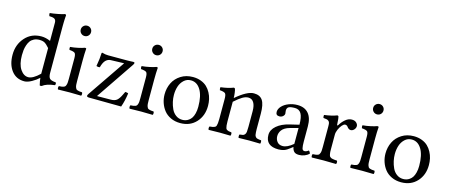

<svg xmlns="http://www.w3.org/2000/svg" viewBox="-46 -1244 4213 1801"><g transform="rotate(15 2060.5 -343.0)"><path d="M345.2 -100.1V-106.9V-349.1Q316.9 -381.8 297.9 -392.3Q278.8 -402.8 247.1 -402.8Q217.8 -402.8 195.3 -391.4Q172.9 -379.9 159.9 -362.1Q147 -344.2 138.7 -319.3Q130.4 -294.4 127.7 -271Q125 -247.6 125 -221.2Q125 -133.3 157.7 -85.2Q190.4 -37.1 234.9 -37.1Q279.8 -37.1 345.2 -100.1ZM345.2 -418.9V-595.2Q345.2 -620.6 331.1 -630.9Q316.9 -641.1 280.8 -641.1Q276.4 -645.5 274.9 -655Q273.4 -664.6 274.9 -670.9Q305.2 -673.3 350.8 -682.1Q396.5 -690.9 415 -698.2Q428.2 -698.2 428.2 -688Q428.2 -687 427.7 -681.9Q427.2 -676.8 426.5 -667.7Q425.8 -658.7 425.3 -647Q424.8 -635.3 424.3 -618.2Q423.8 -601.1 423.8 -583V-129.9Q423.8 -91.3 437.5 -75.9Q451.2 -60.5 497.1 -57.1Q501.5 -52.7 501.5 -43.5Q501.5 -34.2 497.1 -29.8Q416 -20.5 378.9 9.8Q368.7 13.2 359.9 9.8Q349.6 -31.7 347.2 -61Q320.3 -35.2 280 -12.7Q239.7 9.8 209 9.8Q129.9 9.8 84.5 -49.3Q39.1 -108.4 39.1 -203.1Q39.1 -302.2 99.9 -370.6Q160.6 -439 257.8 -439Q299.8 -439 345.2 -418.9Z M688 -319.8V-122.1Q688 -100.6 689 -86.9Q689.9 -73.2 693.4 -62.7Q696.8 -52.2 700.7 -46.9Q704.6 -41.5 714.1 -37.8Q723.6 -34.2 733.2 -33Q742.7 -31.7 759.8 -30.8Q764.2 -26.4 764.2 -14.4Q764.2 -2.4 759.8 2Q693.4 0 647.9 0Q602.1 0 535.6 2Q531.2 -2.4 531.2 -14.4Q531.2 -26.4 535.6 -30.8Q552.7 -31.7 562.3 -33Q571.8 -34.2 581.3 -37.8Q590.8 -41.5 595 -46.9Q599.1 -52.2 602.5 -62.7Q606 -73.2 606.9 -86.9Q607.9 -100.6 607.9 -122.1V-319.8Q607.9 -358.9 596.9 -370.1Q585.9 -381.3 543 -384.8Q537.6 -400.9 541 -413.1Q577.6 -416 617.2 -424.6Q656.7 -433.1 678.7 -441.9Q691.9 -441.9 691.9 -435.1Q688 -389.6 688 -319.8ZM610.4 -561.5Q595.7 -576.2 595.7 -597.2Q595.7 -618.2 610.4 -632.6Q625 -647 646 -647Q667 -647 681.4 -632.6Q695.8 -618.2 695.8 -597.2Q695.8 -576.2 681.4 -561.5Q667 -546.9 646 -546.9Q625 -546.9 610.4 -561.5Z M847.7 -439Q877.9 -429.2 906.7 -429.2H1089.8Q1102.5 -429.2 1116.9 -429.7Q1131.3 -430.2 1140.9 -430.7Q1150.4 -431.2 1151.9 -431.2Q1156.7 -431.2 1160.4 -429Q1164.1 -426.8 1164.1 -423.8Q1164.1 -416 1155.8 -403.8L905.8 -35.2V-33.2L1039.1 -34.2Q1076.7 -34.7 1096.9 -51.5Q1117.2 -68.4 1136.7 -109.9L1150.9 -139.2Q1170.9 -139.2 1180.7 -132.8Q1170.4 -56.6 1148.9 2.9L836.9 0Q814 0 814 -12.2Q814 -18.6 822.8 -32.2L1069.8 -394L1067.9 -396L940.9 -392.1Q915 -391.1 894.3 -371.1Q873.5 -351.1 859.9 -300.8Q843.3 -296.9 826.7 -304.2Q840.8 -382.3 841.8 -433.1Q841.8 -434.6 844 -436.8Q846.2 -439 847.7 -439Z M1382.8 -319.8V-122.1Q1382.8 -100.6 1383.8 -86.9Q1384.8 -73.2 1388.2 -62.7Q1391.6 -52.2 1395.5 -46.9Q1399.4 -41.5 1408.9 -37.8Q1418.5 -34.2 1428 -33Q1437.5 -31.7 1454.6 -30.8Q1459 -26.4 1459 -14.4Q1459 -2.4 1454.6 2Q1388.2 0 1342.8 0Q1296.9 0 1230.5 2Q1226.1 -2.4 1226.1 -14.4Q1226.1 -26.4 1230.5 -30.8Q1247.6 -31.7 1257.1 -33Q1266.6 -34.2 1276.1 -37.8Q1285.6 -41.5 1289.8 -46.9Q1293.9 -52.2 1297.4 -62.7Q1300.8 -73.2 1301.8 -86.9Q1302.7 -100.6 1302.7 -122.1V-319.8Q1302.7 -358.9 1291.7 -370.1Q1280.8 -381.3 1237.8 -384.8Q1232.4 -400.9 1235.8 -413.1Q1272.5 -416 1312 -424.6Q1351.6 -433.1 1373.5 -441.9Q1386.7 -441.9 1386.7 -435.1Q1382.8 -389.6 1382.8 -319.8ZM1305.2 -561.5Q1290.5 -576.2 1290.5 -597.2Q1290.5 -618.2 1305.2 -632.6Q1319.8 -647 1340.8 -647Q1361.8 -647 1376.2 -632.6Q1390.6 -618.2 1390.6 -597.2Q1390.6 -576.2 1376.2 -561.5Q1361.8 -546.9 1340.8 -546.9Q1319.8 -546.9 1305.2 -561.5Z M1512.7 -213.9Q1512.7 -273.9 1537.4 -324.5Q1562 -375 1612.3 -407Q1662.6 -439 1729.5 -439Q1772.5 -439 1807.6 -425.5Q1842.8 -412.1 1866 -389.9Q1889.2 -367.7 1905 -337.9Q1920.9 -308.1 1927.7 -276.9Q1934.6 -245.6 1934.6 -212.9Q1934.6 -116.7 1876.5 -53.5Q1818.4 9.8 1722.7 9.8Q1671.4 9.8 1630.4 -9.5Q1589.4 -28.8 1564.2 -60.8Q1539.1 -92.8 1525.9 -132.1Q1512.7 -171.4 1512.7 -213.9ZM1718.8 -403.8Q1679.2 -403.8 1651.1 -377.4Q1623 -351.1 1610.8 -313.2Q1598.6 -275.4 1598.6 -231Q1598.6 -198.2 1606 -164.6Q1613.3 -130.9 1628.2 -98.4Q1643.1 -65.9 1670.7 -45.4Q1698.2 -24.9 1733.9 -24.9Q1750 -24.9 1765.1 -29.1Q1780.3 -33.2 1795.9 -44.2Q1811.5 -55.2 1822.8 -72.3Q1834 -89.4 1841.3 -117.7Q1848.6 -146 1848.6 -182.1Q1848.6 -288.1 1813.2 -345.9Q1777.8 -403.8 1718.8 -403.8Z M2431.6 -271V-122.1Q2431.6 -104 2432.6 -91.6Q2433.6 -79.1 2435.1 -69.1Q2436.5 -59.1 2440.4 -53.2Q2444.3 -47.4 2448.5 -43.2Q2452.6 -39.1 2460.9 -36.6Q2469.2 -34.2 2477.1 -33Q2484.9 -31.7 2498.5 -30.8Q2502 -26.4 2502 -14.4Q2502 -2.4 2498.5 2Q2439 0 2391.6 0Q2349.1 0 2289.6 2Q2286.1 -2.4 2286.1 -14.4Q2286.1 -26.4 2289.6 -30.8Q2311.5 -32.7 2321.5 -35.4Q2331.5 -38.1 2339.6 -47.6Q2347.7 -57.1 2349.6 -73.7Q2351.6 -90.3 2351.6 -122.1V-273.9Q2351.6 -328.1 2333.5 -357.7Q2315.4 -387.2 2280.8 -387.2Q2253.9 -387.2 2223.4 -369.1Q2192.9 -351.1 2148.4 -311V-122.1Q2148.4 -96.7 2150.1 -81.5Q2151.9 -66.4 2155 -56.2Q2158.2 -45.9 2166.5 -41.3Q2174.8 -36.6 2183.3 -34.4Q2191.9 -32.2 2209.5 -30.8Q2213.9 -26.4 2213.9 -14.4Q2213.9 -2.4 2209.5 2Q2149.9 0 2108.4 0Q2058.1 0 1998.5 2Q1994.1 -2.4 1994.1 -14.4Q1994.1 -26.4 1998.5 -30.8Q2019 -32.2 2029.1 -34.4Q2039.1 -36.6 2048.6 -41.3Q2058.1 -45.9 2061.3 -56.2Q2064.5 -66.4 2066.4 -81.3Q2068.4 -96.2 2068.4 -122.1V-315.9Q2068.4 -357.4 2057.4 -369.4Q2046.4 -381.3 2003.4 -384.8Q2001.5 -390.6 2000.7 -400.1Q2000 -409.7 2001.5 -413.1Q2076.7 -422.4 2124.5 -441.9Q2133.8 -441.9 2136.7 -434.1Q2140.6 -425.8 2144.3 -398.9Q2147.9 -372.1 2148.4 -347.2Q2255.4 -439 2320.8 -439Q2379.9 -439 2405.8 -399.7Q2431.6 -360.4 2431.6 -271Z M2808.6 -79.1V-232.9L2729.5 -211.9Q2702.6 -204.6 2683.6 -192.9Q2664.6 -181.2 2654.3 -167Q2644 -152.8 2639.4 -138.4Q2634.8 -124 2634.8 -108.9Q2634.8 -77.1 2653.3 -54Q2671.9 -30.8 2706.5 -30.8Q2751.5 -30.8 2808.6 -79.1ZM2808.6 -47.9H2806.6L2786.6 -32.2Q2756.3 -7.3 2731.4 1.2Q2706.5 9.8 2676.8 9.8Q2551.8 9.8 2551.8 -98.1Q2551.8 -147.9 2597.4 -186.8Q2643.1 -225.6 2716.8 -243.2L2808.6 -265.1Q2808.6 -338.4 2789.1 -372.1Q2769.5 -405.8 2727.5 -405.8Q2684.6 -405.8 2667.5 -396Q2650.4 -386.2 2650.4 -360.8Q2650.4 -353 2652.1 -344Q2653.8 -335 2653.8 -332Q2653.8 -316.9 2639.9 -304.4Q2626 -292 2605.5 -292Q2570.8 -292 2570.8 -326.2Q2570.8 -355 2595 -381.3Q2619.1 -407.7 2659.4 -423.3Q2699.7 -439 2743.7 -439Q2813.5 -439 2851.1 -396Q2888.7 -353 2888.7 -270V-123Q2888.7 -80.1 2893.8 -59.1Q2898.9 -38.1 2917.5 -38.1Q2936.5 -38.1 2955.6 -54.2Q2969.2 -46.9 2972.7 -26.9Q2956.1 -11.2 2930.4 -0.7Q2904.8 9.8 2877.4 9.8Q2843.3 9.8 2828.6 -5.4Q2814 -20.5 2808.6 -47.9Z M3153.3 -261.2V-120.1Q3153.3 -104 3153.8 -92.8Q3154.3 -81.5 3156.5 -72Q3158.7 -62.5 3160.6 -56.6Q3162.6 -50.8 3168.5 -46.1Q3174.3 -41.5 3178.5 -39.3Q3182.6 -37.1 3193.4 -35.2Q3204.1 -33.2 3211.7 -32.5Q3219.2 -31.7 3235.4 -30.8Q3239.7 -26.4 3239.7 -14.4Q3239.7 -2.4 3235.4 2Q3165 0 3114.3 0Q3070.3 0 3000 2Q2995.6 -2.4 2995.6 -14.4Q2995.6 -26.4 3000 -30.8Q3018.6 -31.7 3027.3 -32.7Q3036.1 -33.7 3046.4 -37.1Q3056.6 -40.5 3060.5 -45.7Q3064.5 -50.8 3068.4 -61Q3072.3 -71.3 3073.2 -85Q3074.2 -98.6 3074.2 -120.1V-316.9Q3074.2 -339.4 3072 -351.3Q3069.8 -363.3 3061.5 -370.6Q3053.2 -377.9 3042.7 -380.4Q3032.2 -382.8 3009.3 -384.8Q3007.8 -389.6 3006.8 -398.9Q3005.9 -408.2 3007.3 -413.1Q3082 -422.9 3129.9 -441.9Q3139.2 -441.9 3142.1 -434.1Q3146.5 -424.8 3149.9 -357.9Q3149.9 -353 3153.3 -350.8Q3156.7 -348.6 3161.1 -356Q3181.2 -390.1 3210.4 -414.6Q3239.7 -439 3272 -439Q3300.8 -439 3316.4 -423.6Q3332 -408.2 3332 -391.1Q3332 -372.1 3317.6 -356.4Q3303.2 -340.8 3285.2 -340.8Q3265.1 -340.8 3249 -363.8Q3239.7 -377 3223.1 -377Q3210.4 -377 3193.8 -358.2Q3177.2 -339.4 3165.3 -311.8Q3153.3 -284.2 3153.3 -261.2Z M3527.8 -319.8V-122.1Q3527.8 -100.6 3528.8 -86.9Q3529.8 -73.2 3533.2 -62.7Q3536.6 -52.2 3540.5 -46.9Q3544.4 -41.5 3554 -37.8Q3563.5 -34.2 3573 -33Q3582.5 -31.7 3599.6 -30.8Q3604 -26.4 3604 -14.4Q3604 -2.4 3599.6 2Q3533.2 0 3487.8 0Q3441.9 0 3375.5 2Q3371.1 -2.4 3371.1 -14.4Q3371.1 -26.4 3375.5 -30.8Q3392.6 -31.7 3402.1 -33Q3411.6 -34.2 3421.1 -37.8Q3430.7 -41.5 3434.8 -46.9Q3439 -52.2 3442.4 -62.7Q3445.8 -73.2 3446.8 -86.9Q3447.8 -100.6 3447.8 -122.1V-319.8Q3447.8 -358.9 3436.8 -370.1Q3425.8 -381.3 3382.8 -384.8Q3377.4 -400.9 3380.9 -413.1Q3417.5 -416 3457 -424.6Q3496.6 -433.1 3518.6 -441.9Q3531.7 -441.9 3531.7 -435.1Q3527.8 -389.6 3527.8 -319.8ZM3450.2 -561.5Q3435.5 -576.2 3435.5 -597.2Q3435.5 -618.2 3450.2 -632.6Q3464.8 -647 3485.8 -647Q3506.8 -647 3521.2 -632.6Q3535.6 -618.2 3535.6 -597.2Q3535.6 -576.2 3521.2 -561.5Q3506.8 -546.9 3485.8 -546.9Q3464.8 -546.9 3450.2 -561.5Z M3657.7 -213.9Q3657.7 -273.9 3682.4 -324.5Q3707 -375 3757.3 -407Q3807.6 -439 3874.5 -439Q3917.5 -439 3952.6 -425.5Q3987.8 -412.1 4011 -389.9Q4034.2 -367.7 4050 -337.9Q4065.9 -308.1 4072.8 -276.9Q4079.6 -245.6 4079.6 -212.9Q4079.6 -116.7 4021.5 -53.5Q3963.4 9.8 3867.7 9.8Q3816.4 9.8 3775.4 -9.5Q3734.4 -28.8 3709.2 -60.8Q3684.1 -92.8 3670.9 -132.1Q3657.7 -171.4 3657.7 -213.9ZM3863.8 -403.8Q3824.2 -403.8 3796.1 -377.4Q3768.1 -351.1 3755.9 -313.2Q3743.7 -275.4 3743.7 -231Q3743.7 -198.2 3751 -164.6Q3758.3 -130.9 3773.2 -98.4Q3788.1 -65.9 3815.7 -45.4Q3843.3 -24.9 3878.9 -24.9Q3895 -24.9 3910.2 -29.1Q3925.3 -33.2 3940.9 -44.2Q3956.5 -55.2 3967.8 -72.3Q3979 -89.4 3986.3 -117.7Q3993.7 -146 3993.7 -182.1Q3993.7 -288.1 3958.3 -345.9Q3922.9 -403.8 3863.8 -403.8Z"/></g></svg>

Font: Common Serif
Style: Regular
Weight: 400
Designer: Philipp H. Poll, Khaled Hosny
Foundry: Stefan Peev, Context Ltd.
Version: Version 1.026